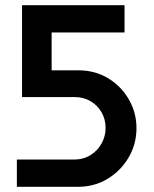

<svg xmlns="http://www.w3.org/2000/svg" viewBox="-20 -720 594 740"><path d="M45 0V-105H265Q301 -105 328.5 -122Q356 -139 371.5 -167Q387 -195 387 -227Q387 -260 371.5 -287Q356 -314 329 -330Q302 -346 267 -346H65V-700H460V-595H179V-449H282Q346 -449 396.5 -418.5Q447 -388 476.5 -337Q506 -286 506 -226Q506 -165 476 -113.5Q446 -62 395 -31Q344 0 280 0Z"/></svg>

Font: MuseoModerno SemiBold Medium
Style: Regular
Weight: 500
Version: Version 1.001